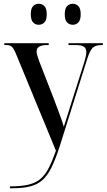

<svg xmlns="http://www.w3.org/2000/svg" viewBox="-20 -766 568 1023"><path d="M33 227Q94 227 133 217.5Q172 208 197 186Q222 164 240.5 127.5Q259 91 278 37L68 -472Q55 -505 44.5 -515.5Q34 -526 15 -526H3V-536H239L240 -526H232Q175 -526 175 -493Q175 -484 178.5 -471Q182 -458 188 -442L270 -231Q286 -188 297.5 -157.5Q309 -127 320 -91Q330 -122 340 -153.5Q350 -185 358 -211L430 -438Q440 -472 440 -489Q440 -508 427 -517Q414 -526 382 -526H345V-536H528V-526H522Q489 -526 474 -511.5Q459 -497 444 -450L298 14Q276 82 254.5 126Q233 170 205.5 194Q178 218 139.5 227.5Q101 237 45 237H33ZM368 -634Q350 -634 337.5 -646.5Q325 -659 325 -690Q325 -721 337.5 -733.5Q350 -746 368 -746Q385 -746 397.5 -733.5Q410 -721 410 -690Q410 -659 397.5 -646.5Q385 -634 368 -634ZM186 -634Q169 -634 156.5 -646.5Q144 -659 144 -690Q144 -721 156.5 -733.5Q169 -746 186 -746Q204 -746 216.5 -733.5Q229 -721 229 -690Q229 -659 216.5 -646.5Q204 -634 186 -634Z"/></svg>

Font: Noto Serif Display SemiCondensed Medium
Style: Regular
Weight: 500
Width: 4
Designer: Monotype Design Team
Foundry: Monotype Imaging Inc.
Version: Version 2.009